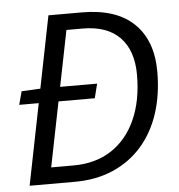

<svg xmlns="http://www.w3.org/2000/svg" viewBox="-49 -703 698 749"><g transform="rotate(-5 300.0 -328.0)"><path d="M320 -318H24L38 -370L116 -374H334ZM37 0 168 -656H299Q433 -656 502.5 -589Q572 -522 572 -400Q572 -311 548 -237.5Q524 -164 477.5 -111Q431 -58 364.5 -29Q298 0 214 0ZM127 -64H214Q301 -64 363 -104.5Q425 -145 458.5 -219.5Q492 -294 492 -395Q492 -490 442 -541.5Q392 -593 296 -593H233Z"/></g></svg>

Font: SourceCodeVF
Style: Italic
Weight: 200
Italic angle: -11°
Monospace: yes
Designer: Paul D. Hunt, Teo Tuominen
Foundry: Adobe
Version: Version 1.026;hotconv 1.1.0;makeotfexe 2.6.0